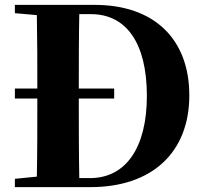

<svg xmlns="http://www.w3.org/2000/svg" viewBox="-20 -767 839 787"><path d="M448 -363V-404H303C303 -508 303 -610 305 -709H353C496 -709 582 -593 582 -374C582 -162 496 -37 349 -37H305C303 -142 303 -248 303 -360V-363ZM41 -713 131 -705C133 -605 133 -506 133 -404H41V-363H133V-360C133 -248 133 -144 131 -43L41 -34V0H351C603 0 756 -142 756 -376C756 -606 613 -747 368 -747H41Z"/></svg>

Font: Noto Serif CJK HK Black
Style: Regular
Weight: 900
Designer: Ryoko NISHIZUKA 西塚涼子 (kana & ideographs); Frank Grießhammer (Latin, Greek & Cyrillic); Wenlong ZHANG 张文龙 (bopomofo); San
Foundry: Adobe
Version: Version 2.001;hotconv 1.1.0;makeotfexe 2.6.0